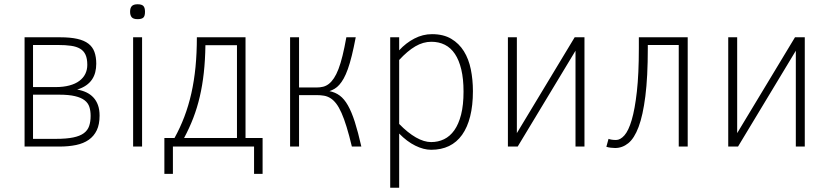

<svg xmlns="http://www.w3.org/2000/svg" viewBox="-20 -687 3887 900"><path d="M446.8 -145Q446.8 -104 433.6 -76.4Q420.4 -48.8 396 -31.7Q371.6 -14.6 336.7 -7.3Q301.8 0 258.8 0H95.2V-512.2H262.2Q309.6 -512.2 342 -504.9Q374.5 -497.6 394.3 -482.4Q414.1 -467.3 422.6 -443.8Q431.2 -420.4 431.2 -388.2Q431.2 -367.2 426.5 -348.6Q421.9 -330.1 411.4 -314.5Q400.9 -298.8 383.8 -286.9Q366.7 -274.9 341.8 -267.1Q365.2 -263.2 384.5 -254.2Q403.8 -245.1 417.7 -230.2Q431.6 -215.3 439.2 -194.3Q446.8 -173.3 446.8 -145ZM389.2 -382.8Q389.2 -412.1 380.9 -430.4Q372.6 -448.7 355.5 -458.7Q338.4 -468.8 312.7 -472.4Q287.1 -476.1 252 -476.1H134.8V-278.8H240.2Q277.3 -278.8 305.4 -286.4Q333.5 -293.9 352.1 -307.9Q370.6 -321.8 379.9 -340.8Q389.2 -359.9 389.2 -382.8ZM404.8 -144Q404.8 -167.5 398.9 -185.8Q393.1 -204.1 376.7 -216.8Q360.4 -229.5 331.5 -236.3Q302.7 -243.2 256.8 -243.2H134.8V-36.1H241.2Q291.5 -36.1 323.2 -42.7Q355 -49.3 373 -62.7Q391.1 -76.2 397.9 -96.4Q404.8 -116.7 404.8 -144Z M659.7 -631.8Q659.7 -611.3 651.6 -604.2Q643.6 -597.2 625 -597.2Q605 -597.2 597.4 -606.2Q589.8 -615.2 589.8 -631.8Q589.8 -649.9 597.9 -658.4Q606 -667 625 -667Q644.5 -667 652.1 -658.9Q659.7 -650.9 659.7 -631.8ZM604 0V-512.2H646V0Z M750.5 127.9V-40H797.9Q824.2 -87.4 844 -139.4Q863.8 -191.4 877 -249.8Q890.1 -308.1 896.5 -373.3Q902.8 -438.5 902.8 -512.2H1130.9V-40H1210.9V127.9H1170.9V0H790.5V127.9ZM1090.8 -475.1H942.9Q941.9 -404.8 935.3 -345.5Q928.7 -286.1 916.5 -233.9Q904.3 -181.6 886 -134Q867.7 -86.4 842.8 -40H1090.8Z M1381.8 -512.2V-276.9H1463.9Q1480.5 -276.9 1494.9 -280.5Q1509.3 -284.2 1521.7 -293.9Q1534.2 -303.7 1545.4 -320.6Q1556.6 -337.4 1566.7 -363.5Q1576.7 -389.6 1585.7 -426.3Q1594.7 -462.9 1603.5 -512.2H1647.5Q1638.2 -463.4 1629.2 -426.8Q1620.1 -390.1 1610.6 -363.5Q1601.1 -336.9 1591.1 -319.1Q1581.1 -301.3 1570.6 -289.6Q1560.1 -277.8 1548.6 -271Q1537.1 -264.2 1524.4 -259.8Q1551.8 -254.4 1572.8 -238.8Q1593.8 -223.1 1610.8 -193.1Q1627.9 -163.1 1643.1 -116Q1658.2 -68.8 1673.8 0H1629.4Q1616.7 -53.2 1604.7 -92Q1592.8 -130.9 1580.8 -157.7Q1568.8 -184.6 1556.4 -200.9Q1543.9 -217.3 1529.8 -226.3Q1515.6 -235.4 1499.5 -238.3Q1483.4 -241.2 1463.9 -241.2H1381.8V0H1339.8V-512.2Z M2196.8 -259.8Q2196.8 -192.4 2183.8 -141.1Q2170.9 -89.8 2146 -54.9Q2121.1 -20 2084.7 -2.4Q2048.3 15.1 2001 15.1Q1965.8 15.1 1926.8 -4.2Q1887.7 -23.4 1851.1 -61V192.9H1809.1V-512.2H1851.1V-451.2Q1882.8 -485.8 1922.4 -506.3Q1961.9 -526.9 2004.9 -526.9Q2058.6 -526.9 2095.2 -505.1Q2131.8 -483.4 2154.5 -446.8Q2177.2 -410.2 2187 -361.8Q2196.8 -313.5 2196.8 -259.8ZM2152.8 -257.8Q2152.8 -317.4 2142.3 -361.3Q2131.8 -405.3 2112.5 -434.1Q2093.3 -462.9 2065.2 -477.1Q2037.1 -491.2 2002 -491.2Q1963.4 -491.2 1926.8 -469.7Q1890.1 -448.2 1851.1 -405.8V-106Q1891.6 -64.5 1929.7 -42.7Q1967.8 -21 2001 -21Q2033.7 -21 2061.5 -34.4Q2089.4 -47.9 2109.6 -76.4Q2129.9 -105 2141.4 -149.9Q2152.8 -194.8 2152.8 -257.8Z M2406.7 0H2360.8V-512.2H2402.8V-63L2673.8 -512.2H2719.7V0H2677.7V-449.2Z M3016.6 -476.1V-460.9Q3016.6 -326.2 3005.1 -236.1Q2993.7 -146 2973.4 -92Q2953.1 -38.1 2925 -15.6Q2897 6.8 2863.3 6.8Q2855 6.8 2842.8 5.4Q2830.6 3.9 2822.3 1L2832.5 -36.1Q2838.4 -33.7 2847.7 -32.2Q2856.9 -30.8 2867.7 -30.8Q2887.7 -30.8 2907 -52.5Q2926.3 -74.2 2941.2 -124.8Q2956.1 -175.3 2965.3 -257.6Q2974.6 -339.8 2974.6 -460.9V-512.2H3203.6V0H3161.6V-476.1Z M3439.5 0H3393.6V-512.2H3435.5V-63L3706.5 -512.2H3752.4V0H3710.4V-449.2Z"/></svg>

Font: Clear Sans Thin
Style: Regular
Weight: 250
Foundry: Intel Corporation
Version: Version 1.00